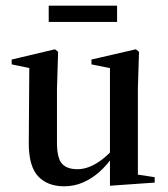

<svg xmlns="http://www.w3.org/2000/svg" viewBox="-20 -641 589 674"><path d="M205 13Q147 13 114 -22Q81 -57 81 -138L83 -426L108 -397L21 -415V-432L173 -468L184 -459L180 -330V-141Q180 -86 197.5 -66.5Q215 -47 252 -47Q272 -47 293 -55Q314 -63 335.5 -79Q357 -95 378 -118L383 -90H375Q356 -62 330 -38.5Q304 -15 272.5 -1Q241 13 205 13ZM366 11V-86V-89V-402L301 -415V-432L457 -468L468 -459L464 -330V-28L523 -19V0ZM151 -564V-621H391V-564Z"/></svg>

Font: Source Serif 4 60pt SemiBold
Style: Regular
Weight: 600
Version: Version 4.004;hotconv 1.0.116;makeotfexe 2.5.65601